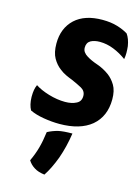

<svg xmlns="http://www.w3.org/2000/svg" viewBox="-120 -584 665 923"><g transform="rotate(15 213.0 -122.5)"><path d="M49.8 -132.8Q39.1 -110.4 39.1 -74.2Q39.1 -72.3 39.1 -70.3Q40 -32.2 53.7 -7.8Q82 5.9 123 12.7Q163.1 19.5 201.2 19.5Q303.7 19.5 360.4 -27.3Q417 -75.2 417 -160.2Q417 -203.1 401.4 -229.5Q385.7 -255.9 363.3 -272.5Q335 -293 303.7 -303.7Q271.5 -314.5 250 -328.1Q238.3 -335 231.4 -344.7Q224.6 -353.5 224.6 -367.2Q224.6 -391.6 243.2 -402.3Q261.7 -412.1 288.1 -412.1Q323.2 -412.1 357.4 -398.4Q391.6 -384.8 421.9 -362.3Q424.8 -377 424.8 -393.6Q424.8 -409.2 422.9 -426.8Q417 -462.9 401.4 -484.4Q379.9 -498 347.7 -507.8Q315.4 -517.6 273.4 -517.6Q185.5 -517.6 136.7 -472.7Q87.9 -426.8 87.9 -350.6Q87.9 -305.7 103.5 -278.3Q119.1 -251 141.6 -234.4Q156.2 -222.7 172.9 -214.8Q189.5 -207 205.1 -201.2Q234.4 -188.5 255.9 -176.8Q278.3 -164.1 278.3 -139.6Q278.3 -112.3 255.9 -101.6Q233.4 -89.8 200.2 -89.8Q161.1 -89.8 118.2 -102.5Q76.2 -115.2 49.8 -132.8ZM274.4 47.9Q229.5 47.9 204.1 53.7Q177.7 60.5 153.3 73.2Q147.5 119.1 137.7 154.3Q127.9 189.5 111.3 224.6Q123 244.1 143.6 256.8Q163.1 269.5 195.3 273.4Q220.7 235.4 243.2 175.8Q264.6 115.2 274.4 47.9Z"/></g></svg>

Font: cl
Style: Bold Italic
Weight: 400
Designer: Mitja Miklavcic
Version: Version 7.504; 2011; Build 1022